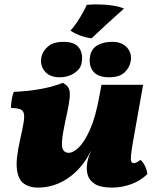

<svg xmlns="http://www.w3.org/2000/svg" viewBox="-20 -843 708 872"><path d="M152 9Q114 9 88.5 -9Q63 -27 57 -72.5Q51 -118 70 -202Q82 -255 87 -285Q92 -315 88 -329Q84 -343 70 -347.5Q56 -352 30 -353Q30 -370 33 -390Q36 -410 43 -426Q102 -428 160 -438Q218 -448 266 -467Q281 -458 288.5 -448Q296 -438 297 -420Q298 -402 292.5 -370Q287 -338 275 -285Q263 -228 261.5 -199Q260 -170 268.5 -159.5Q277 -149 292 -149Q313 -149 338.5 -174Q364 -199 389 -255Q414 -311 431 -405L441 -458H630L585 -205Q577 -160 575 -138Q573 -116 576.5 -109Q580 -102 588 -102Q599 -102 618 -117Q629 -108 638.5 -89Q648 -70 649 -52Q617 -21 574.5 -6Q532 9 488 9Q436 9 410 -8Q384 -25 377.5 -51.5Q371 -78 377 -108Q379 -119 383 -131Q387 -143 393 -156H392Q354 -79 290.5 -35Q227 9 152 9ZM251 -492Q206 -492 183.5 -519Q161 -546 168 -583Q173 -610 197.5 -631.5Q222 -653 268 -653Q321 -653 340 -624.5Q359 -596 350 -554Q345 -529 317 -510.5Q289 -492 251 -492ZM475 -492Q423 -492 402 -520.5Q381 -549 390 -592Q396 -622 423 -637.5Q450 -653 490 -653Q534 -653 557.5 -626.5Q581 -600 573 -562Q568 -535 545 -513.5Q522 -492 475 -492ZM396 -669Q371 -672 346 -681Q321 -690 300 -704Q316 -721 331 -744Q346 -767 357.5 -788Q369 -809 374 -821Q385 -822 396.5 -822.5Q408 -823 419 -823Q457 -823 490 -818Q523 -813 543 -804Q497 -763 459 -728Q421 -693 396 -669Z"/></svg>

Font: Vollkorn Black
Style: Italic
Weight: 900
Italic angle: -11°
Designer: Friedrich Althausen
Foundry: Friedrich Althausen
Version: Version 5.000; ttfautohint (v1.8.3)